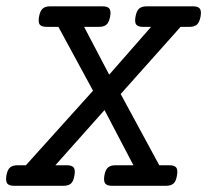

<svg xmlns="http://www.w3.org/2000/svg" viewBox="-25 -600 669 620"><path d="M126 -513.2Q109.4 -513.2 103.5 -520.5Q97.7 -527.8 101.1 -546.4Q104.5 -564.9 112.8 -572.3Q121.1 -579.6 137.7 -579.6H305.7Q322.3 -579.6 328.1 -572.3Q334 -564.9 330.6 -546.4Q327.1 -527.8 318.8 -520.5Q310.5 -513.2 293.9 -513.2H246.6L327.6 -358.9L462.9 -513.2H437.5Q420.9 -513.2 415 -520.5Q409.2 -527.8 412.6 -546.4Q416 -564.9 424.3 -572.3Q432.6 -579.6 449.2 -579.6H597.7Q614.3 -579.6 620.1 -572.3Q626 -564.9 622.6 -546.4Q619.1 -527.8 610.8 -520.5Q602.5 -513.2 585.9 -513.2H558.1L364.7 -296.4L489.3 -66.4H521.5Q538.1 -66.4 543.9 -59.1Q549.8 -51.8 546.4 -33.2Q543.5 -14.6 535.2 -7.3Q526.9 0 510.3 0H337.4Q320.8 0 314.9 -7.3Q309.1 -14.6 312 -33.2Q315.4 -51.8 323.7 -59.1Q332 -66.4 348.6 -66.4H405.8L312.5 -244.6L153.8 -66.4H190.4Q207 -66.4 212.9 -59.1Q218.8 -51.8 215.3 -33.2Q212.4 -14.6 204.1 -7.3Q195.8 0 179.2 0H21Q4.4 0 -1.5 -7.3Q-7.3 -14.6 -4.4 -33.2Q-1 -51.8 7.3 -59.1Q15.6 -66.4 32.2 -66.4H58.6L275.4 -307.1L163.6 -513.2Z"/></svg>

Font: Courier Prime
Style: Italic
Weight: 400
Monospace: yes
Designer: Alan Dague-Greene
Foundry: Quote-Unquote Apps
Version: Version 1.202